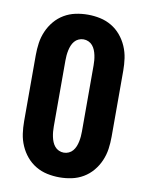

<svg xmlns="http://www.w3.org/2000/svg" viewBox="-85 -804 669 873"><g transform="rotate(10 250.0 -367.5)"><path d="M250 8Q221 8 193 2Q165 -4 140.5 -18.5Q116 -33 97.5 -55Q79 -77 67.5 -103.5Q56 -130 52 -158Q48 -186 48 -215V-520Q48 -549 52 -577Q56 -605 67.5 -631.5Q79 -658 97.5 -680Q116 -702 140.5 -716.5Q165 -731 193 -737Q221 -743 250 -743Q279 -743 307 -737Q335 -731 359.5 -716.5Q384 -702 402.5 -680Q421 -658 432.5 -631.5Q444 -605 448 -577Q452 -549 452 -520V-215Q452 -186 448 -158Q444 -130 432.5 -103.5Q421 -77 402.5 -55Q384 -33 359.5 -18.5Q335 -4 307 2Q279 8 250 8ZM250 -106Q262 -106 273 -111Q284 -116 291.5 -125Q299 -134 303.5 -145Q308 -156 310.5 -168Q313 -180 314 -191.5Q315 -203 315 -215V-520Q315 -532 314 -543.5Q313 -555 310.5 -567Q308 -579 303.5 -590Q299 -601 291.5 -610Q284 -619 273 -624Q262 -629 250 -629Q238 -629 227 -624Q216 -619 208.5 -610Q201 -601 196.5 -590Q192 -579 189.5 -567Q187 -555 186 -543.5Q185 -532 185 -520V-215Q185 -203 186 -191.5Q187 -180 189.5 -168Q192 -156 196.5 -145Q201 -134 208.5 -125Q216 -116 227 -111Q238 -106 250 -106Z"/></g></svg>

Font: Iosevka SS04 Heavy
Style: Regular
Weight: 900
Monospace: yes
Designer: Belleve Invis
Foundry: Belleve Invis
Version: Version 19.0.0; ttfautohint (v1.8.4)